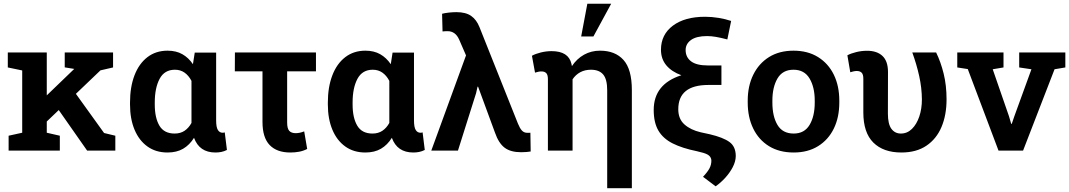

<svg xmlns="http://www.w3.org/2000/svg" viewBox="-20 -811 5757 1034"><path d="M26.4 0V-80.1L99.6 -96.2V-431.6L22 -447.8V-528.3H231.9V-297.4L377.9 -438L379.9 -439.9L328.6 -448.2V-528.3H588.9V-447.8L521 -432.1L388.7 -305.7L540.5 -94.7L601.1 -80.1V0H449.2L296.4 -218.3L231.9 -156.7V-96.2L302.2 -80.1V0Z M882.3 10.3Q819.3 10.3 774.2 -22Q729 -54.2 704.6 -112.5Q680.2 -170.9 680.2 -248.5V-258.8Q680.2 -342.3 704.3 -405.3Q728.5 -468.3 773.9 -503.2Q819.3 -538.1 882.3 -538.1Q928.7 -538.1 962.2 -519Q995.6 -500 1019 -465.3L1028.8 -527.8H1144V-163.1Q1144 -126 1153.3 -111.1Q1162.6 -96.2 1178.7 -96.2Q1186 -96.2 1190.4 -98.1L1202.1 -3.4Q1186.5 4.4 1171.6 7.3Q1156.7 10.3 1140.1 10.3Q1053.7 10.3 1024.9 -68.8Q1001 -30.3 966.3 -10Q931.6 10.3 882.3 10.3ZM920.4 -91.8Q951.7 -91.8 973.9 -106.7Q996.1 -121.6 1011.2 -148.9V-375.5Q996.1 -404.3 973.9 -419.9Q951.7 -435.5 921.9 -435.5Q865.7 -435.5 839.6 -386.5Q813.5 -337.4 813.5 -258.8V-248.5Q813.5 -176.3 838.6 -134Q863.8 -91.8 920.4 -91.8Z M1543.5 10.3Q1470.7 10.3 1432.1 -30Q1393.6 -70.3 1393.6 -154.3V-426.8H1244.6L1245.1 -528.3H1681.6V-426.8H1526.4V-151.4Q1526.4 -118.7 1537.8 -106.2Q1549.3 -93.8 1572.8 -93.8Q1593.8 -93.8 1618.2 -103.5L1634.3 -8.8Q1613.3 2 1590.8 6.1Q1568.4 10.3 1543.5 10.3Z M1947.8 10.3Q1884.8 10.3 1839.6 -22Q1794.4 -54.2 1770 -112.5Q1745.6 -170.9 1745.6 -248.5V-258.8Q1745.6 -342.3 1769.8 -405.3Q1793.9 -468.3 1839.4 -503.2Q1884.8 -538.1 1947.8 -538.1Q1994.1 -538.1 2027.6 -519Q2061 -500 2084.5 -465.3L2094.2 -527.8H2209.5V-163.1Q2209.5 -126 2218.8 -111.1Q2228 -96.2 2244.1 -96.2Q2251.5 -96.2 2255.9 -98.1L2267.6 -3.4Q2252 4.4 2237.1 7.3Q2222.2 10.3 2205.6 10.3Q2119.1 10.3 2090.3 -68.8Q2066.4 -30.3 2031.7 -10Q1997.1 10.3 1947.8 10.3ZM1985.8 -91.8Q2017.1 -91.8 2039.3 -106.7Q2061.5 -121.6 2076.7 -148.9V-375.5Q2061.5 -404.3 2039.3 -419.9Q2017.1 -435.5 1987.3 -435.5Q1931.2 -435.5 1905 -386.5Q1878.9 -337.4 1878.9 -258.8V-248.5Q1878.9 -176.3 1904.1 -134Q1929.2 -91.8 1985.8 -91.8Z M2787.1 8.8Q2730 8.8 2697.8 -15.4Q2665.5 -39.6 2645.5 -97.2L2554.7 -344.2H2551.8L2543.9 -309.1L2446.3 0H2302.7L2489.7 -512.7L2452.6 -598.1Q2432.6 -643.1 2390.6 -643.1Q2374.5 -643.1 2363.3 -641.6L2360.8 -736.8Q2374.5 -740.7 2397 -743.2Q2419.4 -745.6 2438 -745.6Q2488.3 -745.6 2517.3 -725.3Q2546.4 -705.1 2562.5 -664.1L2769.5 -145Q2779.3 -120.6 2790.5 -108.2Q2801.8 -95.7 2819.8 -95.7Q2825.2 -95.7 2828.9 -95.7Q2832.5 -95.7 2836.4 -96.2L2837.9 4.9Q2827.6 6.3 2815.2 7.6Q2802.7 8.8 2787.1 8.8Z M3250 202.6V-324.7Q3250 -384.3 3228.3 -409.9Q3206.5 -435.5 3162.6 -435.5Q3129.9 -435.5 3104.7 -421.9Q3079.6 -408.2 3063.5 -383.8V0H2930.7V-384.8Q2930.7 -407.7 2921.9 -417Q2913.1 -426.3 2896 -426.3Q2886.7 -426.3 2879.4 -424.6Q2872.1 -422.9 2861.3 -419.9L2844.7 -510.7Q2864.3 -521.5 2893.1 -528.6Q2921.9 -535.6 2950.7 -535.6Q3042 -535.6 3057.6 -466.8Q3058.1 -463.9 3058.8 -460.7Q3059.6 -457.5 3060.1 -455.1Q3086.4 -494.6 3125.2 -516.4Q3164.1 -538.1 3211.4 -538.1Q3293 -538.1 3337.9 -488Q3382.8 -438 3382.8 -325.7V202.6ZM3109.9 -614.7 3143.1 -791H3271.5L3175.8 -614.7Z M3834 192.4 3766.1 141.1Q3790.5 115.2 3800.8 95.7Q3811 76.2 3811 54.7Q3811 37.6 3798.1 26.6Q3785.2 15.6 3752.4 8.3L3733.4 3.4Q3654.3 -12.7 3602.8 -38.6Q3551.3 -64.5 3525.9 -107.4Q3500.5 -150.4 3500.5 -218.8Q3500.5 -358.4 3649.4 -405.8Q3597.2 -424.8 3568.4 -459.2Q3539.6 -493.7 3539.6 -543Q3539.6 -624.5 3603.5 -672.6Q3667.5 -720.7 3777.3 -720.7Q3813 -720.7 3850.1 -714.6Q3887.2 -708.5 3917.5 -698.2L3897 -598.6Q3861.3 -607.9 3835.9 -612.3Q3810.5 -616.7 3788.1 -616.7Q3730.5 -616.7 3701.4 -595.7Q3672.4 -574.7 3672.4 -541.5Q3672.4 -502.9 3701.7 -480.7Q3731 -458.5 3792.5 -458.5H3865.2V-353.5H3795.4Q3632.8 -353.5 3632.8 -222.7Q3632.8 -170.4 3666 -140.9Q3699.2 -111.3 3753.4 -98.6L3802.7 -87.9Q3875 -70.8 3908.7 -46.1Q3942.4 -21.5 3942.4 29.8Q3941.9 58.6 3926.3 88.9Q3910.6 119.1 3886 146.2Q3861.3 173.3 3834 192.4Z M4254.4 10.3Q4176.8 10.3 4121.3 -23.9Q4065.9 -58.1 4036.4 -118.9Q4006.8 -179.7 4006.8 -258.8V-269Q4006.8 -347.7 4036.6 -408.4Q4066.4 -469.2 4121.6 -503.7Q4176.8 -538.1 4253.4 -538.1Q4330.1 -538.1 4385.5 -503.7Q4440.9 -469.2 4470.5 -408.7Q4500 -348.1 4500 -269V-258.8Q4500 -179.2 4470.5 -118.7Q4440.9 -58.1 4385.7 -23.9Q4330.6 10.3 4254.4 10.3ZM4254.4 -91.8Q4312 -91.8 4339.8 -138.2Q4367.7 -184.6 4367.7 -258.8V-269Q4367.7 -341.8 4339.6 -388.7Q4311.5 -435.5 4253.4 -435.5Q4194.8 -435.5 4167.2 -388.7Q4139.6 -341.8 4139.6 -269V-258.8Q4139.6 -184.1 4167.2 -137.9Q4194.8 -91.8 4254.4 -91.8Z M4834.5 10.3Q4737.3 10.3 4683.3 -43.2Q4629.4 -96.7 4629.4 -205.6V-387.2Q4629.4 -410.2 4620.4 -419.4Q4611.3 -428.7 4593.8 -428.7Q4585.4 -428.7 4575.9 -426.5Q4566.4 -424.3 4559.1 -421.9L4543.5 -513.2Q4562 -523.4 4591.1 -530.5Q4620.1 -537.6 4649.4 -537.6Q4703.1 -537.6 4732.7 -509.5Q4762.2 -481.4 4762.2 -423.3L4761.7 -199.2Q4761.7 -143.1 4780.5 -117.4Q4799.3 -91.8 4831.5 -91.8Q4865.7 -91.8 4891.1 -116.7Q4916.5 -141.6 4930.7 -183.3Q4944.8 -225.1 4944.8 -275.9Q4944.3 -337.9 4930.4 -400.9Q4916.5 -463.9 4893.1 -528.3H5021.5Q5046.4 -477.5 5062 -414.3Q5077.6 -351.1 5077.6 -275.9Q5077.6 -191.9 5050.5 -127.4Q5023.4 -63 4969.2 -26.4Q4915 10.3 4834.5 10.3Z M5357.4 0 5191.9 -439 5135.3 -447.8V-528.3H5384.3V-447.8L5326.2 -438L5413.6 -185.5L5425.8 -144H5428.7L5442.9 -185.5L5534.7 -438L5468.8 -447.8V-528.3H5717.3V-447.8L5659.2 -438L5489.7 0Z"/></svg>

Font: Roboto Slab SemiBold
Style: Regular
Weight: 600
Designer: Google
Version: Version 2.001; ttfautohint (v1.8.3)